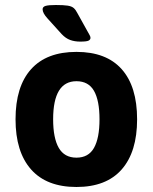

<svg xmlns="http://www.w3.org/2000/svg" viewBox="-20 -738 609 766"><path d="M300 -572Q278 -572 260 -578.5Q242 -585 226 -602L169 -665Q150 -686 150 -701Q150 -711 162 -714.5Q174 -718 203 -718Q234 -718 250 -715.5Q266 -713 274 -706Q282 -699 288 -687L328 -615Q334 -604 337.5 -598Q341 -592 341 -587Q341 -580 333.5 -576Q326 -572 300 -572ZM285 8Q166 8 104 -62Q42 -132 42 -262Q42 -393 104 -462Q166 -531 285 -531Q404 -531 465.5 -462Q527 -393 527 -262Q527 -132 465.5 -62Q404 8 285 8ZM285 -109Q333 -109 355 -148Q377 -187 377 -262Q377 -337 355 -375.5Q333 -414 285 -414Q192 -414 192 -262Q192 -187 214.5 -148Q237 -109 285 -109Z"/></svg>

Font: Asap
Style: Bold
Weight: 700
Designer: Pablo Cosgaya
Foundry: Omnibus-Type
Version: Version 3.001; ttfautohint (v1.8.3)